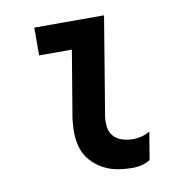

<svg xmlns="http://www.w3.org/2000/svg" viewBox="-65 -583 630 653"><g transform="rotate(-10 250.0 -256.0)"><path d="M345 8Q317 8 290.5 3.5Q264 -1 241 -13.5Q218 -26 200.5 -45.5Q183 -65 175 -89.5Q167 -114 166.5 -141.5Q166 -169 170 -197L208 -424H95V-520H336L280 -182Q277 -162 279.5 -143.5Q282 -125 294 -112Q306 -99 324 -93.5Q342 -88 361 -88Q375 -88 390.5 -92Q406 -96 419 -104L403 -8Q390 0 374.5 4Q359 8 345 8Z"/></g></svg>

Font: Iosevka Term Curly Oblique
Style: Bold
Weight: 700
Italic angle: -9°
Designer: Belleve Invis
Foundry: Belleve Invis
Version: Version 32.3.0